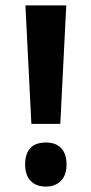

<svg xmlns="http://www.w3.org/2000/svg" viewBox="-20 -677 338 710"><path d="M203 -219H96L74 -657H225ZM73 -68Q73 -150 150 -150Q186 -150 206 -129.5Q226 -109 226 -68Q226 -29 205 -8Q184 13 150 13Q113 13 93 -8.5Q73 -30 73 -68Z"/></svg>

Font: Noto Sans Telugu ExtraCondensed
Style: Bold
Weight: 700
Width: 2
Designer: Jelle Bosma - Monotype Design Team
Foundry: Monotype Imaging Inc.
Version: Version 2.005; ttfautohint (v1.8.4.7-5d5b)